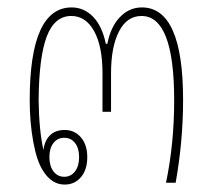

<svg xmlns="http://www.w3.org/2000/svg" viewBox="-20 -492 573 517"><path d="M154 5Q119 5 96 -32Q79 -58 69.5 -110.5Q60 -163 60 -222Q60 -472 173 -472Q206 -472 230.5 -447Q255 -422 265 -374H269Q278 -420 303 -446Q328 -472 362 -472Q473 -472 473 -223Q473 -112 453 0H427Q449 -105 449 -222Q449 -449 361 -449Q322 -449 300.5 -407.5Q279 -366 279 -295V-191H256V-295Q256 -367 233.5 -408Q211 -449 172 -449Q127 -449 106 -394Q85 -339 84 -223Q85 -141 97 -88Q100 -113 114.5 -127.5Q129 -142 154 -142Q181 -142 198 -122Q215 -102 215 -69Q215 -35 198 -15Q181 5 154 5ZM153 -16Q171 -16 182 -30.5Q193 -45 193 -69Q193 -93 182 -107Q171 -121 153 -121Q135 -121 124 -107Q113 -93 113 -69Q113 -45 124 -30.5Q135 -16 153 -16Z"/></svg>

Font: Noto Sans Thai Looped UI Narrow Thin
Style: Regular
Weight: 100
Width: 4
Designer: Cadson Demak Team
Foundry: Cadson Demak Co., Ltd.
Version: Version 1.000; ttfautohint (v1.8.4.7-5d5b)